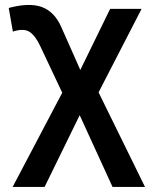

<svg xmlns="http://www.w3.org/2000/svg" viewBox="-20 -530 602 760"><path d="M30 210 249 -206 246 -121.5 139.5 -347Q120.5 -388 97.5 -403.5Q74.5 -419 31 -405L14.5 -498.5Q96.5 -520.5 146.2 -502Q196 -483.5 223 -422L317 -210L280 -216.5L416 -495H540.5L344.5 -114.5L351.5 -202.5L554 210H425.5L278.5 -111L313 -110L156.5 210Z"/></svg>

Font: Geologica Roman
Style: Regular
Weight: 400
Designer: Sindre Bremnes, Frode Helland
Foundry: Monokrom Skriftforlag AS
Version: Version 1.010;gftools[0.9.28]